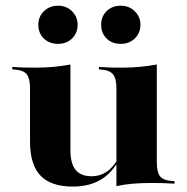

<svg xmlns="http://www.w3.org/2000/svg" viewBox="-20 -660 671 690"><path d="M233.1 -419.4V-209.7H87.9V-342.7Q87.9 -377.4 76.6 -392.3Q65.3 -407.3 35.5 -409.7L24.2 -410.5V-419.4Q50 -417.7 66.9 -417.3Q83.9 -416.9 106.5 -416.9Q143.5 -416.9 173.4 -419.8Q203.2 -422.6 233.1 -428.2ZM233.1 -209.7V-120.2Q233.1 -72.6 251.6 -49.6Q270.2 -26.6 308.9 -26.6Q343.5 -26.6 369.8 -47.6Q396 -68.5 417.7 -114.5L420.2 -109.7Q391.9 -46.8 348.4 -18.1Q304.8 10.5 241.9 10.5Q162.9 10.5 125.4 -29Q87.9 -68.5 87.9 -150.8V-209.7ZM398.4 0V-209.7H543.5V-76.6Q543.5 -41.9 554.8 -27Q566.1 -12.1 596 -9.7L607.3 -8.9V0Q581.5 -1.6 564.5 -2Q547.6 -2.4 525 -2.4Q488.7 -2.4 458.5 0Q428.2 2.4 398.4 8.9ZM543.5 -419.4V-209.7H398.4V-342.7Q398.4 -377.4 386.7 -392.3Q375 -407.3 346 -409.7L335.5 -410.5V-419.4Q360.5 -417.7 377.4 -417.3Q394.4 -416.9 416.9 -416.9Q453.2 -416.9 483.1 -419.8Q512.9 -422.6 543.5 -428.2ZM413.7 -502.4Q382.3 -502.4 362.9 -521.8Q343.5 -541.1 343.5 -571Q343.5 -600.8 363.3 -620.2Q383.1 -639.5 413.7 -639.5Q444.4 -639.5 464.5 -619.4Q484.7 -599.2 484.7 -571Q484.7 -541.9 464.9 -522.2Q445.2 -502.4 413.7 -502.4ZM188.7 -502.4Q157.3 -502.4 137.5 -521.8Q117.7 -541.1 117.7 -571Q117.7 -600 137.9 -619.8Q158.1 -639.5 188.7 -639.5Q218.5 -639.5 238.7 -619.8Q258.9 -600 258.9 -571Q258.9 -541.1 239.1 -521.8Q219.4 -502.4 188.7 -502.4Z"/></svg>

Font: Playfair 144pt SemiExpanded Black
Style: Regular
Weight: 900
Width: 6
Designer: Claus Eggers Sørensen
Foundry: Claus Eggers Sørensen
Version: Version 2.203